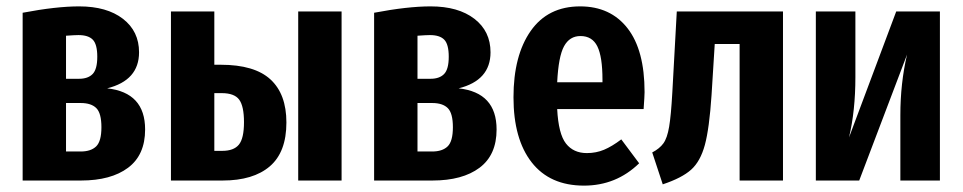

<svg xmlns="http://www.w3.org/2000/svg" viewBox="-20 -566 3018 602"><path d="M435 -160Q435 -80 381.5 -40Q328 0 234 0H51V-526Q156 -546 228 -546Q315 -546 365.5 -507Q416 -468 416 -402Q416 -314 316 -289Q435 -276 435 -160ZM187 -454V-319H228Q256 -319 270.5 -334Q285 -349 285 -388Q285 -427 271 -441.5Q257 -456 226 -456Q215 -456 187 -454ZM298 -167Q298 -211 282 -227Q266 -243 233 -243H187V-91H233Q265 -91 281.5 -107Q298 -123 298 -167Z M878 -182Q878 -89 826 -44.5Q774 0 678 0H516V-530H652V-363H672Q778 -363 828 -317Q878 -271 878 -182ZM915 -530H1051V0H915ZM745 -183Q745 -233 730 -253.5Q715 -274 675 -274H652V-93H677Q713 -93 729 -112.5Q745 -132 745 -183Z M1537 -160Q1537 -80 1483.5 -40Q1430 0 1336 0H1153V-526Q1258 -546 1330 -546Q1417 -546 1467.5 -507Q1518 -468 1518 -402Q1518 -314 1418 -289Q1537 -276 1537 -160ZM1289 -454V-319H1330Q1358 -319 1372.5 -334Q1387 -349 1387 -388Q1387 -427 1373 -441.5Q1359 -456 1328 -456Q1317 -456 1289 -454ZM1400 -167Q1400 -211 1384 -227Q1368 -243 1335 -243H1289V-91H1335Q1367 -91 1383.5 -107Q1400 -123 1400 -167Z M1998 -224H1727Q1731 -146 1754.5 -116Q1778 -86 1820 -86Q1849 -86 1874 -96.5Q1899 -107 1928 -129L1984 -54Q1912 16 1811 16Q1704 16 1647 -57Q1590 -130 1590 -261Q1590 -392 1644 -469Q1698 -546 1799 -546Q1894 -546 1947.5 -477.5Q2001 -409 2001 -277Q2001 -266 1998 -224ZM1869 -316Q1869 -388 1853 -420.5Q1837 -453 1800 -453Q1766 -453 1748.5 -421Q1731 -389 1727 -308H1869Z M2435 -530V0H2299V-428H2221L2211 -268Q2204 -163 2190 -111.5Q2176 -60 2147 -34Q2118 -8 2058 12L2025 -88Q2048 -100 2060 -116.5Q2072 -133 2078 -168.5Q2084 -204 2088 -276L2102 -530Z M2927 0H2803V-205Q2803 -305 2824 -395L2674 0H2538V-530H2662V-324Q2662 -219 2642 -135L2790 -530H2927Z"/></svg>

Font: Fira Sans Extra Condensed SemiBold
Style: Regular
Weight: 600
Width: 1
Designer: Carrois Corporate & Edenspiekermann AG
Foundry: Carrois Corporate GbR & Edenspiekermann AG
Version: Version 4.203